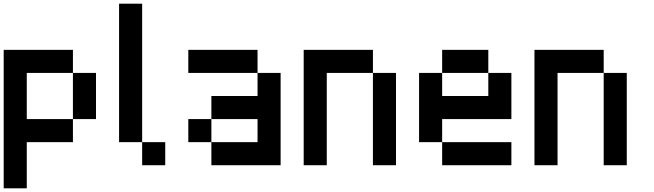

<svg xmlns="http://www.w3.org/2000/svg" viewBox="-20 -895 3540 1040"><path d="M0 125V-625H375V-500H125V-250H375V-125H125V125ZM500 -250H375V-500H500Z M625 -125V-875H750V-125ZM750 -125H875V0H750Z M1000 -125V-250H1125V-125ZM1000 -500V-625H1375V-500ZM1125 -250V-375H1375V-500H1500V0H1125V-125H1375V-250Z M1625 0V-625H2000V-500H1750V0ZM2125 0H2000V-500H2125Z M2250 -125V-500H2375V-375H2625V-500H2750V-250H2375V-125ZM2375 -125H2750V0H2375ZM2375 -500V-625H2625V-500Z M2875 0V-625H3250V-500H3000V0ZM3375 0H3250V-500H3375Z"/></svg>

Font: Galmuri7 Regular
Style: Regular
Weight: 400
Designer: Lee Minseo (quiple)
Version: Version 2.399;hotconv 1.1.1;makeotfexe 2.6.0 DEVELOPMENT